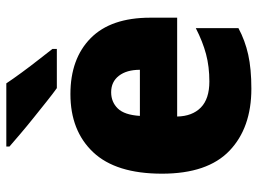

<svg xmlns="http://www.w3.org/2000/svg" viewBox="-124 -682 816 608"><g transform="rotate(-90 284.0 -378.0)"><path d="M290 -563Q402 -563 467 -499Q532 -435 532 -310V-225H219Q220 -177 247.5 -150Q275 -123 330 -123Q377 -123 416.5 -133.5Q456 -144 499 -166V-31Q460 -10 415 0Q370 10 307 10Q183 10 110.5 -59.5Q38 -129 38 -273Q38 -419 106 -491Q174 -563 290 -563ZM296 -434Q265 -434 244.5 -413Q224 -392 221 -343H367Q367 -385 348 -409.5Q329 -434 296 -434ZM324 -766Q338 -745 358.5 -717Q379 -689 399.5 -663Q420 -637 433 -620V-606H309Q292 -618 267 -638Q242 -658 214.5 -680Q187 -702 163 -722.5Q139 -743 124 -756V-766Z"/></g></svg>

Font: Noto Sans Ethiopic SemiCondensed Black
Style: Regular
Weight: 900
Width: 4
Designer: Monotype Design Team
Foundry: Monotype Imaging Inc.
Version: Version 2.102; ttfautohint (v1.8.4.7-5d5b)